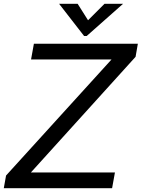

<svg xmlns="http://www.w3.org/2000/svg" viewBox="-40 -994 748 1014"><path d="M552 0H-20L-8 -67L549 -680H124L139 -763H688L676 -694L123 -83H567ZM418 -804H404L272 -974H370L425 -887L512 -974H610Z"/></svg>

Font: Open Sauce One
Style: Italic
Weight: 400
Italic angle: -10°
Designer: Alfredo Marco Pradil
Foundry: Creative Sauce Fz LLC
Version: Version 1.477